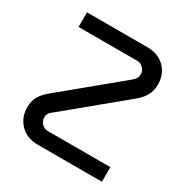

<svg xmlns="http://www.w3.org/2000/svg" viewBox="-162 -833 932 965"><g transform="rotate(30 304.5 -350.0)"><path d="M187.6 0Q123 0 85 -39.7Q47 -79.4 47 -137.2Q47 -173.6 62 -200Q77 -226.4 110.6 -253.8L428 -515.8Q445.2 -528.6 451.9 -539.8Q458.6 -551 458.6 -567Q458.6 -578.8 452 -589.9Q445.4 -601 434.8 -608.1Q424.2 -615.2 410.8 -615.2H68.8V-700H419.8Q463.2 -700 494.5 -681.8Q525.8 -663.6 542.5 -633.2Q559.2 -602.8 559.2 -564.8Q559.2 -527.8 543.5 -499.3Q527.8 -470.8 495.8 -445.4L179.2 -184.2Q167 -175.2 159.7 -168Q152.4 -160.8 149.5 -153.2Q146.6 -145.6 146.6 -133.8Q146.6 -122.4 153.1 -110.9Q159.6 -99.4 171.3 -92.1Q183 -84.8 198 -84.8H559.4V0Z"/></g></svg>

Font: MuseoModerno Thin
Style: Regular
Weight: 100
Designer: Pablo Cosgaya, Héctor Gatti, Marcela Romero, and the Authors of The MuseoModerno Project.
Foundry: Omnibus-Type Team
Version: Version 1.003